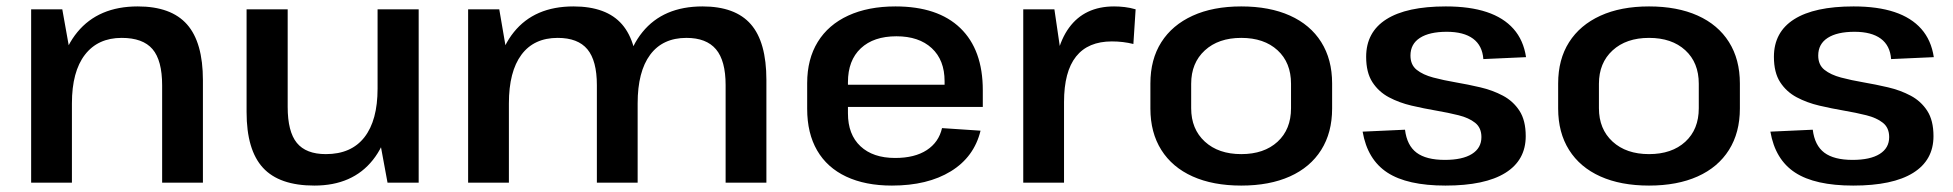

<svg xmlns="http://www.w3.org/2000/svg" viewBox="-20 -569 6083 598"><path d="M485 -303Q485 -381 455 -416Q425 -451 359 -451Q285 -451 244.5 -398.5Q204 -346 204 -247L155 -171V-239Q155 -389 221 -469Q287 -549 409 -549Q513 -549 562.5 -493Q612 -437 612 -319V0H485ZM77 -540H174L204 -372V0H77Z M876 -236Q876 -159 904.5 -124Q933 -89 995 -89Q1074 -89 1115 -141.5Q1156 -194 1156 -293L1205 -369V-301Q1205 -151 1141.5 -71Q1078 9 959 9Q850 9 799 -46.5Q748 -102 748 -220V-540H876ZM1284 0H1187L1156 -168V-540H1284Z M2240 -304Q2240 -380 2210 -415.5Q2180 -451 2118 -451Q2044 -451 2005 -398.5Q1966 -346 1966 -247L1916 -171V-239Q1916 -389 1981 -469Q2046 -549 2168 -549Q2270 -549 2318.5 -493.5Q2367 -438 2367 -320V0H2240ZM1438 -540H1535L1565 -365V0H1438ZM1839 -304Q1839 -380 1809.5 -415.5Q1780 -451 1717 -451Q1643 -451 1604 -398.5Q1565 -346 1565 -247L1516 -171V-239Q1516 -389 1580.5 -469Q1645 -549 1766 -549Q1869 -549 1917.5 -493Q1966 -437 1966 -320V0H1839Z M2758 9Q2675 9 2615.5 -19Q2556 -47 2525 -100.5Q2494 -154 2494 -230V-310Q2494 -385 2527 -438.5Q2560 -492 2622 -520.5Q2684 -549 2769 -549Q2901 -549 2971 -481.5Q3041 -414 3041 -288V-236H2597V-305H2940L2922 -278V-316Q2922 -382 2882 -419Q2842 -456 2772 -456Q2701 -456 2661 -418.5Q2621 -381 2621 -313V-216Q2621 -150 2660 -113.5Q2699 -77 2768 -77Q2829 -77 2866.5 -101.5Q2904 -126 2914 -170L3034 -162Q3014 -80 2941.5 -35.5Q2869 9 2758 9Z M3167 -540H3264L3294 -335V0H3167ZM3261 -286Q3261 -416 3309.5 -482.5Q3358 -549 3450 -549Q3466 -549 3483 -547Q3500 -545 3517 -540L3510 -432Q3478 -440 3443 -440Q3369 -440 3331.5 -393Q3294 -346 3294 -251Z M3846 9Q3758 9 3694.5 -19.5Q3631 -48 3597 -102Q3563 -156 3563 -231V-309Q3563 -384 3597 -437.5Q3631 -491 3694.5 -520Q3758 -549 3846 -549Q3934 -549 3997.5 -520.5Q4061 -492 4095 -438Q4129 -384 4129 -309V-231Q4129 -156 4095 -102Q4061 -48 3997.5 -19.5Q3934 9 3846 9ZM3846 -89Q3917 -89 3959 -127.5Q4001 -166 4001 -232V-308Q4001 -374 3959 -412.5Q3917 -451 3846 -451Q3775 -451 3732.5 -412Q3690 -373 3690 -308V-232Q3690 -167 3732.5 -128Q3775 -89 3846 -89Z M4482 9Q4363 9 4301 -31.5Q4239 -72 4224 -159L4356 -165Q4362 -116 4392 -93.5Q4422 -71 4480 -71Q4535 -71 4564.5 -89.5Q4594 -108 4594 -142Q4594 -171 4574.5 -186.5Q4555 -202 4523 -210Q4491 -218 4453 -224.5Q4415 -231 4376.5 -240Q4338 -249 4306 -266Q4274 -283 4254.5 -313Q4235 -343 4235 -392Q4235 -469 4298 -509Q4361 -549 4483 -549Q4558 -549 4610.5 -531.5Q4663 -514 4694 -479Q4725 -444 4733 -391L4600 -385Q4597 -427 4568 -448.5Q4539 -470 4486 -470Q4432 -470 4402.5 -451Q4373 -432 4373 -396Q4373 -367 4392.5 -351.5Q4412 -336 4444 -327.5Q4476 -319 4514 -312.5Q4552 -306 4590.5 -297Q4629 -288 4661 -271Q4693 -254 4712.5 -224Q4732 -194 4732 -145Q4732 -70 4668.5 -30.5Q4605 9 4482 9Z M5116 9Q5028 9 4964.5 -19.5Q4901 -48 4867 -102Q4833 -156 4833 -231V-309Q4833 -384 4867 -437.5Q4901 -491 4964.5 -520Q5028 -549 5116 -549Q5204 -549 5267.5 -520.5Q5331 -492 5365 -438Q5399 -384 5399 -309V-231Q5399 -156 5365 -102Q5331 -48 5267.5 -19.5Q5204 9 5116 9ZM5116 -89Q5187 -89 5229 -127.5Q5271 -166 5271 -232V-308Q5271 -374 5229 -412.5Q5187 -451 5116 -451Q5045 -451 5002.5 -412Q4960 -373 4960 -308V-232Q4960 -167 5002.5 -128Q5045 -89 5116 -89Z M5752 9Q5633 9 5571 -31.5Q5509 -72 5494 -159L5626 -165Q5632 -116 5662 -93.5Q5692 -71 5750 -71Q5805 -71 5834.5 -89.5Q5864 -108 5864 -142Q5864 -171 5844.5 -186.5Q5825 -202 5793 -210Q5761 -218 5723 -224.5Q5685 -231 5646.5 -240Q5608 -249 5576 -266Q5544 -283 5524.5 -313Q5505 -343 5505 -392Q5505 -469 5568 -509Q5631 -549 5753 -549Q5828 -549 5880.5 -531.5Q5933 -514 5964 -479Q5995 -444 6003 -391L5870 -385Q5867 -427 5838 -448.5Q5809 -470 5756 -470Q5702 -470 5672.5 -451Q5643 -432 5643 -396Q5643 -367 5662.5 -351.5Q5682 -336 5714 -327.5Q5746 -319 5784 -312.5Q5822 -306 5860.5 -297Q5899 -288 5931 -271Q5963 -254 5982.5 -224Q6002 -194 6002 -145Q6002 -70 5938.5 -30.5Q5875 9 5752 9Z"/></svg>

Font: Pathway Extreme 12pt SemiBold
Style: Regular
Weight: 600
Version: Version 1.001;gftools[0.9.26]